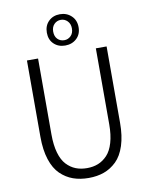

<svg xmlns="http://www.w3.org/2000/svg" viewBox="-95 -941 791 1021"><g transform="rotate(-10 300.0 -430.0)"><path d="M299.8 -872.1Q336.4 -872.1 361.3 -848.6Q386.2 -825.2 386.2 -787.1Q386.2 -749 361.6 -726.1Q336.9 -703.1 299.8 -703.1Q262.7 -703.1 238.8 -726.1Q214.8 -749 214.8 -787.1Q214.8 -825.2 238.8 -848.6Q262.7 -872.1 299.8 -872.1ZM299.8 -731.9Q320.3 -731.9 335.2 -746.6Q350.1 -761.2 350.1 -787.1Q350.1 -811.5 335.2 -826.7Q320.3 -841.8 299.8 -841.8Q278.3 -841.8 263.7 -826.9Q249 -812 249 -787.1Q249 -761.2 263.4 -746.6Q277.8 -731.9 299.8 -731.9ZM300.8 12.2Q254.4 12.2 216.8 -1.2Q179.2 -14.6 148.9 -43.9Q118.7 -73.2 101.8 -125Q85 -176.8 85 -248V-660.2H145V-250Q145 -192.4 157 -150.9Q168.9 -109.4 190.9 -85.9Q212.9 -62.5 240 -51.8Q267.1 -41 300.8 -41Q334.5 -41 361.3 -51.8Q388.2 -62.5 410.4 -85.9Q432.6 -109.4 444.8 -151.1Q457 -192.9 457 -250V-660.2H515.1V-248Q515.1 -177.2 498.3 -125.2Q481.4 -73.2 451.2 -43.9Q420.9 -14.6 383.8 -1.2Q346.7 12.2 300.8 12.2Z"/></g></svg>

Font: Office Code Pro Light
Style: Regular
Weight: 300
Designer: Nathan Rutzky & Paul D. Hunt
Foundry: Adobe Systems Incorporated
Version: Version 1.004;PS 001.004;hotconv 1.0.70;makeotf.lib2.5.58329